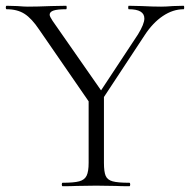

<svg xmlns="http://www.w3.org/2000/svg" viewBox="-25 -645 658 665"><path d="M611 -613Q574 -613 539 -589.5Q504 -566 476 -523L335 -309V-81Q335 -50 341 -36Q347 -22 365 -17Q383 -12 423 -12Q426 -12 426 -6Q426 0 423 0Q393 0 376 -1L308 -2L240 -1Q222 0 192 0Q189 0 189 -6Q189 -12 192 -12Q231 -12 249.5 -17Q268 -22 275 -36.5Q282 -51 282 -81V-294L111 -542Q85 -581 60 -597Q35 -613 -2 -613Q-5 -613 -5 -619Q-5 -625 -2 -625L35 -624Q59 -622 71 -622Q104 -622 152 -624L204 -625Q206 -625 206 -619Q206 -613 204 -613Q174 -613 160.5 -608.5Q147 -604 147 -594Q147 -588 157 -573L325 -332L453 -526Q475 -562 475 -581Q475 -613 421 -613Q419 -613 419 -619Q419 -625 421 -625L466 -624Q504 -622 533 -622Q550 -622 574 -624L611 -625Q613 -625 613 -619Q613 -613 611 -613Z"/></svg>

Font: Cormorant Garamond Light
Style: Regular
Weight: 300
Designer: Christian Thalmann (Catharsis Fonts)
Version: Version 3.000